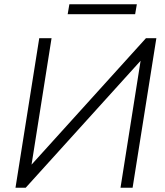

<svg xmlns="http://www.w3.org/2000/svg" viewBox="-20 -885 776 905"><path d="M53 0 165 -705H223L123 -73L98 -75L668 -705H717L605 0H548L648 -632L672 -631L101 0ZM299 -818 307 -865H625L617 -818Z"/></svg>

Font: Nunito Sans 12pt Light
Style: Italic
Weight: 300
Italic angle: -9°
Designer: Vernon Adams
Foundry: Vernon Adams
Version: Version 3.101;gftools[0.9.27]